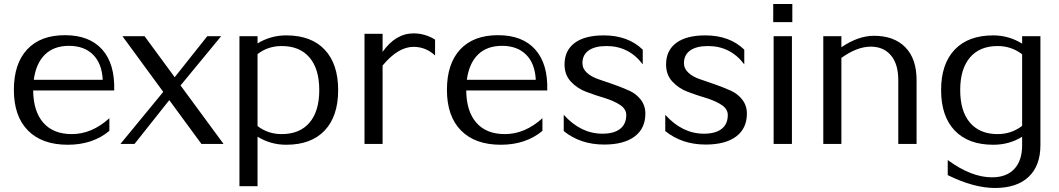

<svg xmlns="http://www.w3.org/2000/svg" viewBox="-20 -716 5268 955"><path d="M49 -269Q49 -399 115 -470Q181 -541 303 -541Q425 -541 488.5 -469.5Q552 -398 548 -266H145Q146 -162 195.5 -105.5Q245 -49 337 -49Q437 -49 524 -128V-65Q441 4 317 4Q189 4 119 -67Q49 -138 49 -269ZM148 -319H491Q487 -400 443 -444Q399 -488 323 -488Q248 -488 203.5 -444.5Q159 -401 148 -319Z M1092 0H982L822 -218L649 0H579L792 -259L589 -536H699L849 -332L1011 -536H1080L878 -291Z M1261 -536V-500Q1326 -540 1404 -540Q1528 -540 1595 -469Q1662 -398 1662 -268Q1662 -138 1595 -67Q1528 4 1404 4Q1326 4 1261 -36V210H1171V-536ZM1261 -89Q1313 -49 1381 -49Q1471 -49 1519.5 -106Q1568 -163 1568 -268Q1568 -373 1519.5 -430Q1471 -487 1381 -487Q1313 -487 1261 -447Z M1883 0H1793V-548H1883V-458Q1948 -550 2037 -550Q2094 -550 2144 -519V-440Q2098 -483 2037 -483Q1960 -483 1883 -390Z M2203 -269Q2203 -399 2269 -470Q2335 -541 2457 -541Q2579 -541 2642.5 -469.5Q2706 -398 2702 -266H2299Q2300 -162 2349.5 -105.5Q2399 -49 2491 -49Q2591 -49 2678 -128V-65Q2595 4 2471 4Q2343 4 2273 -67Q2203 -138 2203 -269ZM2302 -319H2645Q2641 -400 2597 -444Q2553 -488 2477 -488Q2402 -488 2357.5 -444.5Q2313 -401 2302 -319Z M2976 -51Q2869 -51 2784 -145V-64Q2867 3 2985 3Q3083 3 3136.5 -37Q3190 -77 3190 -151Q3190 -191 3167 -220.5Q3144 -250 3109 -265.5Q3074 -281 3033.5 -295.5Q2993 -310 2958 -321.5Q2923 -333 2900 -353.5Q2877 -374 2877 -402Q2877 -443 2908 -465Q2939 -487 2997 -487Q3108 -487 3177 -396V-469Q3104 -540 2983 -540Q2889 -540 2838.5 -502.5Q2788 -465 2788 -395Q2788 -344 2819.5 -310Q2851 -276 2896.5 -259Q2942 -242 2987 -228.5Q3032 -215 3063.5 -194.5Q3095 -174 3095 -144Q3095 -99 3064.5 -75Q3034 -51 2976 -51Z M3481 -51Q3374 -51 3289 -145V-64Q3372 3 3490 3Q3588 3 3641.5 -37Q3695 -77 3695 -151Q3695 -191 3672 -220.5Q3649 -250 3614 -265.5Q3579 -281 3538.5 -295.5Q3498 -310 3463 -321.5Q3428 -333 3405 -353.5Q3382 -374 3382 -402Q3382 -443 3413 -465Q3444 -487 3502 -487Q3613 -487 3682 -396V-469Q3609 -540 3488 -540Q3394 -540 3343.5 -502.5Q3293 -465 3293 -395Q3293 -344 3324.5 -310Q3356 -276 3401.5 -259Q3447 -242 3492 -228.5Q3537 -215 3568.5 -194.5Q3600 -174 3600 -144Q3600 -99 3569.5 -75Q3539 -51 3481 -51Z M3919 0H3828V-536H3919ZM3826 -606V-696H3921V-606Z M4165 0H4075V-536H4165V-481Q4249 -538 4327 -538Q4427 -538 4483 -481Q4539 -424 4539 -318V0H4448V-318Q4448 -397 4411.5 -440.5Q4375 -484 4311 -484Q4243 -484 4165 -428Z M5064 -536H5155V6Q5155 108 5096.5 163.5Q5038 219 4929 219Q4824 219 4694 155V80Q4811 166 4914 166Q4986 166 5025 124.5Q5064 83 5064 6V-36Q5001 4 4920 4Q4796 4 4728.5 -67Q4661 -138 4661 -268Q4661 -398 4728.5 -469Q4796 -540 4920 -540Q4998 -540 5064 -499ZM4942 -49Q5011 -49 5064 -90V-446Q5011 -487 4942 -487Q4853 -487 4804.5 -430Q4756 -373 4756 -268Q4756 -163 4804.5 -106Q4853 -49 4942 -49Z"/></svg>

Font: RIT Lekha
Style: Regular
Weight: 400
Designer: Rahul Radhakrishnan
Version: 1.0